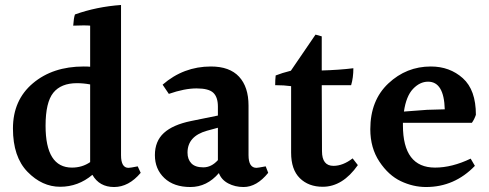

<svg xmlns="http://www.w3.org/2000/svg" viewBox="-20 -785 1965 771"><path d="M289 -451Q225 -451 194 -412.5Q163 -374 163 -280Q163 -112 269 -112Q310 -112 342 -134V-446Q315 -451 289 -451ZM545 -91Q497 -34 438 -34Q379 -34 351 -83Q294 -35 221.5 -35Q149 -35 90.5 -95Q32 -155 32 -269Q32 -383 112 -450.5Q192 -518 316 -518Q333 -518 342 -517V-682Q332 -683 315 -683Q298 -683 274 -682Q276 -713 281 -727Q368 -758 466 -765V-162Q466 -111 496 -111Q503 -111 533 -117Z M733 -172Q733 -145 748.5 -129Q764 -113 796.5 -113Q829 -113 855 -142V-272L811 -260Q733 -238 733 -172ZM958 -34Q924 -34 896.5 -48.5Q869 -63 859 -90Q811 -34 744.5 -34Q678 -34 640 -70Q602 -106 602 -162Q602 -218 638 -251Q674 -284 747 -299L855 -321V-357Q855 -395 836.5 -412.5Q818 -430 769.5 -430Q721 -430 658 -408L633 -445Q717 -518 827 -518Q902 -518 940 -477Q978 -436 978 -361V-162Q978 -111 1010 -111Q1015 -111 1047 -117L1057 -91Q1011 -34 958 -34Z M1276 -35Q1219 -35 1184 -69.5Q1149 -104 1149 -172V-439Q1121 -443 1085 -443Q1085 -464 1087 -482Q1112 -492 1148 -501L1247 -646L1272 -639V-502Q1342 -504 1399 -511Q1399 -473 1390 -443H1272L1273 -178Q1273 -119 1319 -119Q1357 -119 1396 -149L1417 -122Q1356 -35 1276 -35Z M1699 -457Q1666 -457 1638.5 -428Q1611 -399 1602 -337L1695 -344L1766 -346Q1763 -457 1699 -457ZM1598 -292V-282Q1598 -112 1727 -112Q1795 -112 1870 -148L1887 -119Q1805 -34 1691 -34Q1639 -34 1589.5 -57.5Q1540 -81 1503.5 -136Q1467 -191 1467 -266Q1467 -382 1539.5 -450Q1612 -518 1710 -518Q1786 -518 1838.5 -471Q1891 -424 1891 -324Q1885 -306 1875 -292Z"/></svg>

Font: Halant SemiBold
Style: Regular
Weight: 600
Designer: Hitesh Malaviya (Devanagari), Satya Rajpurohit (Latin)
Foundry: Indian Type Foundry
Version: Version 1.101;PS 1.0;hotconv 1.0.78;makeotf.lib2.5.61930; tt